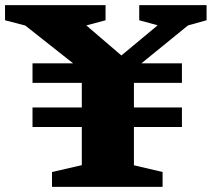

<svg xmlns="http://www.w3.org/2000/svg" viewBox="-50 -724 821 744"><path d="M655 -307.5V-232H76V-307.5ZM655 -478.5V-403H76V-478.5ZM469 -455V-83.5L580 -57.5V0H151.5V-57.5L267 -84V-452L48 -625L-30.5 -645.5V-704H359V-645.5L284.5 -625.5L434.5 -497L403.5 -495L561 -626L489.5 -645.5V-704H750.5V-645.5L678.5 -625.5Z"/></svg>

Font: Newsreader 7pt
Style: Bold
Weight: 700
Designer: Hugues Gentile
Foundry: Production Type
Version: Version 1.003